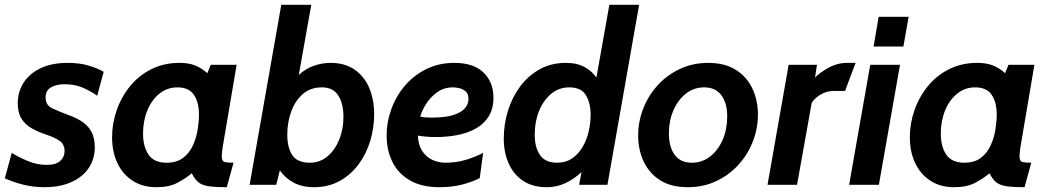

<svg xmlns="http://www.w3.org/2000/svg" viewBox="-33 -770 4377 800"><path d="M153 10Q106 10 64 -0.5Q22 -11 -13 -27L16 -133Q45 -115 83 -99Q121 -83 162 -83Q200 -83 218 -99.5Q236 -116 236 -140Q236 -168 217 -182Q198 -196 160 -209Q126 -220 99 -235.5Q72 -251 56.5 -275.5Q41 -300 41 -339Q41 -387 65 -425Q89 -463 135.5 -485.5Q182 -508 250 -508Q298 -508 335.5 -497Q373 -486 399 -471L372 -371Q346 -390 312.5 -404.5Q279 -419 236 -419Q202 -419 179.5 -406Q157 -393 157 -364Q157 -332 184 -319Q211 -306 254 -290Q290 -277 314 -259.5Q338 -242 350 -217Q362 -192 362 -155Q362 -121 348.5 -91Q335 -61 308.5 -38.5Q282 -16 243 -3Q204 10 153 10Z M619 10Q561 10 519.5 -17Q478 -44 456 -91Q434 -138 434 -198Q434 -256 453.5 -311.5Q473 -367 509.5 -411.5Q546 -456 598 -482Q650 -508 715 -508Q755 -508 782 -496.5Q809 -485 831 -465L845 -500H953L895 -158Q893 -145 892 -135.5Q891 -126 891 -120Q891 -99 901.5 -95.5Q912 -92 940 -92L912 10Q861 10 834 5.5Q807 1 792.5 -11.5Q778 -24 766 -48Q740 -26 705.5 -8Q671 10 619 10ZM661 -92Q703 -92 729.5 -112Q756 -132 770.5 -163.5Q785 -195 790.5 -229.5Q796 -264 796 -292Q796 -344 775 -375Q754 -406 706 -406Q664 -406 631.5 -380Q599 -354 581 -310Q563 -266 563 -214Q563 -159 586 -125.5Q609 -92 661 -92Z M1275 10Q1227 10 1191.5 -8.5Q1156 -27 1133 -60L1118 0H1007L1139 -750H1264L1212 -458Q1239 -483 1273.5 -495.5Q1308 -508 1344 -508Q1404 -508 1444.5 -480Q1485 -452 1505.5 -403.5Q1526 -355 1526 -295Q1526 -237 1509.5 -182.5Q1493 -128 1460.5 -84.5Q1428 -41 1381.5 -15.5Q1335 10 1275 10ZM1258 -92Q1300 -92 1331.5 -118.5Q1363 -145 1380.5 -188.5Q1398 -232 1398 -283Q1398 -338 1376.5 -372Q1355 -406 1308 -406Q1260 -406 1228 -377.5Q1196 -349 1180 -304Q1164 -259 1164 -209Q1164 -155 1185 -123.5Q1206 -92 1258 -92Z M1799 10Q1723 10 1674 -19Q1625 -48 1601.5 -96.5Q1578 -145 1578 -205Q1578 -262 1598 -316.5Q1618 -371 1655 -414Q1692 -457 1744 -482.5Q1796 -508 1860 -508Q1940 -508 1981.5 -468Q2023 -428 2023 -363Q2023 -317 2003.5 -285.5Q1984 -254 1950.5 -235Q1917 -216 1874 -207.5Q1831 -199 1784 -199Q1759 -199 1738.5 -201Q1718 -203 1708 -205Q1710 -164 1727.5 -139Q1745 -114 1770.5 -103Q1796 -92 1823 -92Q1868 -92 1908 -104Q1948 -116 1980 -133L1966 -28Q1935 -12 1892.5 -1Q1850 10 1799 10ZM1764 -280Q1825 -280 1858.5 -291.5Q1892 -303 1905.5 -320.5Q1919 -338 1919 -357Q1919 -380 1906.5 -390Q1894 -400 1879 -403Q1864 -406 1855 -406Q1816 -406 1787.5 -385Q1759 -364 1741.5 -335.5Q1724 -307 1718 -284Q1727 -282 1738.5 -281Q1750 -280 1764 -280Z M2245 10Q2186 10 2146 -17Q2106 -44 2086 -90Q2066 -136 2066 -192Q2066 -252 2083.5 -308.5Q2101 -365 2134.5 -410Q2168 -455 2216 -481.5Q2264 -508 2325 -508Q2372 -508 2404 -490Q2436 -472 2455.5 -442Q2475 -412 2484 -378L2443 -396L2506 -750H2630L2498 0H2380L2390 -53Q2358 -23 2322 -6.5Q2286 10 2245 10ZM2288 -92Q2325 -92 2351.5 -110.5Q2378 -129 2395 -158.5Q2412 -188 2420 -223Q2428 -258 2428 -292Q2428 -340 2408.5 -373Q2389 -406 2339 -406Q2296 -406 2263.5 -379Q2231 -352 2213 -307.5Q2195 -263 2195 -209Q2195 -156 2217 -124Q2239 -92 2288 -92Z M2833 10Q2763 10 2717.5 -19Q2672 -48 2649 -97Q2626 -146 2626 -205Q2626 -264 2647.5 -318.5Q2669 -373 2708 -415.5Q2747 -458 2800.5 -483Q2854 -508 2918 -508Q2987 -508 3033 -479Q3079 -450 3102 -401Q3125 -352 3125 -293Q3125 -234 3103.5 -179.5Q3082 -125 3043 -82.5Q3004 -40 2950.5 -15Q2897 10 2833 10ZM2850 -92Q2893 -92 2926.5 -118.5Q2960 -145 2978.5 -188.5Q2997 -232 2997 -284Q2997 -341 2972.5 -373.5Q2948 -406 2901 -406Q2858 -406 2825 -380Q2792 -354 2773 -310.5Q2754 -267 2754 -215Q2754 -158 2778 -125Q2802 -92 2850 -92Z M3165 0 3253 -500H3371L3363 -447Q3382 -467 3419 -487.5Q3456 -508 3497 -508H3532L3488 -391H3441Q3412 -391 3387 -376.5Q3362 -362 3349 -341L3288 0Z M3505 0 3593 -500H3717L3629 0ZM3607 -576 3628 -700H3753L3731 -576Z M3943 10Q3885 10 3843.5 -17Q3802 -44 3780 -91Q3758 -138 3758 -198Q3758 -256 3777.5 -311.5Q3797 -367 3833.5 -411.5Q3870 -456 3922 -482Q3974 -508 4039 -508Q4079 -508 4106 -496.5Q4133 -485 4155 -465L4169 -500H4277L4219 -158Q4217 -145 4216 -135.5Q4215 -126 4215 -120Q4215 -99 4225.5 -95.5Q4236 -92 4264 -92L4236 10Q4185 10 4158 5.5Q4131 1 4116.5 -11.5Q4102 -24 4090 -48Q4064 -26 4029.5 -8Q3995 10 3943 10ZM3985 -92Q4027 -92 4053.5 -112Q4080 -132 4094.5 -163.5Q4109 -195 4114.5 -229.5Q4120 -264 4120 -292Q4120 -344 4099 -375Q4078 -406 4030 -406Q3988 -406 3955.5 -380Q3923 -354 3905 -310Q3887 -266 3887 -214Q3887 -159 3910 -125.5Q3933 -92 3985 -92Z"/></svg>

Font: Cabin VF Beta
Style: Italic
Weight: 400
Italic angle: -7°
Designer: Pablo Impallari
Foundry: Pablo Impallari. http://www.impallari.com Igino Marini. http://www.ikern.com
Version: Version 2.300